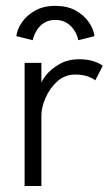

<svg xmlns="http://www.w3.org/2000/svg" viewBox="-20 -620 368 640"><path d="M118 0H62V-410.5H118V-336.5H115.5Q117.5 -349.5 133.8 -369.8Q150 -390 178 -406.2Q206 -422.5 244 -422.5Q273 -422.5 293.8 -415.2Q314.5 -408 322.5 -400.5L297.5 -352Q291 -358.5 273.2 -365Q255.5 -371.5 230.5 -371.5Q196 -371.5 170.8 -348.5Q145.5 -325.5 131.8 -293.8Q118 -262 118 -235.5ZM89 -486 34.5 -499.5Q37 -522 52.8 -545.2Q68.5 -568.5 96.8 -584.5Q125 -600.5 164.5 -600.5Q204 -600.5 232 -585Q260 -569.5 276 -546.2Q292 -523 295 -499.5L241 -486Q238.5 -500.5 229.2 -516.2Q220 -532 203.8 -542.8Q187.5 -553.5 164.5 -553.5Q141.5 -553.5 125.5 -542.8Q109.5 -532 100.8 -516.2Q92 -500.5 89 -486Z"/></svg>

Font: League Spartan Thin Light
Style: Regular
Weight: 300
Version: Version 2.002